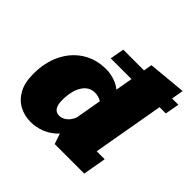

<svg xmlns="http://www.w3.org/2000/svg" viewBox="-189 -948 1143 1143"><g transform="rotate(45 383.0 -376.5)"><path d="M216.8 8.8Q164.6 8.8 120.8 -14.4Q77.1 -37.6 51.3 -85Q25.4 -132.3 25.4 -204.6Q25.4 -302.2 61.8 -376Q98.1 -449.7 163.1 -491Q228 -532.2 313.5 -532.2Q346.7 -532.2 382.3 -520.8Q418 -509.3 441.9 -488.8L460.9 -596.7H286.1L302.2 -686H477.1L486.3 -739.3L726.6 -761.7L713.4 -686H766.1L750 -596.7H697.3L618.2 -146.5H685.5L659.7 0H411.1L388.7 -65.9Q353 -27.8 308.1 -9.5Q263.2 8.8 216.8 8.8ZM311.5 -137.7Q332.5 -137.7 354.5 -153.3Q376.5 -168.9 391.6 -203.6L420.9 -369.6Q410.2 -377.9 394.5 -382.1Q378.9 -386.2 364.7 -386.2Q314.5 -386.2 285.9 -339.8Q257.3 -293.5 257.3 -216.3Q257.3 -137.7 311.5 -137.7Z"/></g></svg>

Font: Bevan
Style: Italic
Weight: 400
Italic angle: -10°
Designer: Vernon Adams
Foundry: Vernon Adams
Version: Version 2.100; ttfautohint (v1.8.3)